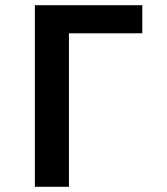

<svg xmlns="http://www.w3.org/2000/svg" viewBox="-20 -718 640 738"><path d="M114 -698H527V-590H245V0H114Z"/></svg>

Font: IBM Plex Mono SemiBold
Style: Regular
Weight: 600
Monospace: yes
Designer: Mike Abbink, Paul van der Laan, Pieter van Rosmalen
Foundry: Bold Monday
Version: Version 2.3